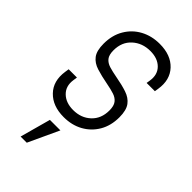

<svg xmlns="http://www.w3.org/2000/svg" viewBox="-239 -618 904 904"><g transform="rotate(45 213.0 -166.0)"><path d="M175.5 12Q102 12 60.8 -30.8Q19.5 -73.5 30 -144L33 -164H88L85 -143Q78.5 -98 106.8 -70.5Q135 -43 183.5 -43Q236.5 -43 271.2 -75.5Q306 -108 306 -162.5Q306 -193 294.2 -208.2Q282.5 -223.5 261 -230.5Q239.5 -237.5 210 -243Q165 -251.5 132.2 -261.8Q99.5 -272 81.8 -295.2Q64 -318.5 64 -365.5Q64 -422 88.8 -464Q113.5 -506 156 -529Q198.5 -552 252 -552Q326.5 -552 366.8 -509Q407 -466 396 -397L393 -378H338L341 -397Q348 -442 320.8 -469.5Q293.5 -497 244.5 -497Q191 -497 155 -464.2Q119 -431.5 119 -376.5Q119 -346 131 -331Q143 -316 165 -309.2Q187 -302.5 217 -297Q261.5 -289 294 -278.2Q326.5 -267.5 344.2 -243.8Q362 -220 362 -173Q362 -117.5 337.8 -76Q313.5 -34.5 271.5 -11.2Q229.5 12 175.5 12ZM97 220 139 67H209L138 220Z"/></g></svg>

Font: Mohave Light
Style: Italic
Weight: 300
Italic angle: -8°
Designer: Gumpita Rahayu
Foundry: Tokotype
Version: Version 2.003